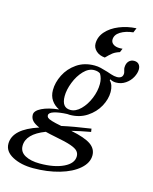

<svg xmlns="http://www.w3.org/2000/svg" viewBox="-253 -823 936 1174"><g transform="rotate(15 214.5 -236.0)"><path d="M541 -492Q541 -468 526.5 -441Q512 -414 485.5 -396Q459 -378 426 -378Q405 -378 388 -388L386 -382Q410 -358 410 -313Q410 -268 385 -222Q360 -176 313 -145Q266 -114 204 -114Q194 -114 189 -115Q139 -113 107.5 -103.5Q76 -94 76 -77Q76 -68 82.5 -62Q89 -56 109.5 -49.5Q130 -43 172 -35Q244 -51 355 -67L358 -47Q286 -34 239 -22Q328 -4 365.5 22Q403 48 403 90Q403 137 358.5 176Q314 215 238 237Q162 259 72 259Q-5 259 -58.5 230.5Q-112 202 -112 153Q-112 60 45 9Q14 -4 0 -19.5Q-14 -35 -14 -57Q-14 -82 26.5 -102Q67 -122 133 -129Q102 -144 84 -170.5Q66 -197 66 -234Q66 -282 90.5 -331Q115 -380 162 -412.5Q209 -445 274 -445Q295 -445 313 -440.5Q331 -436 358 -428Q364 -426 385 -419Q406 -412 423 -412Q440 -412 450 -420Q460 -428 460 -445Q460 -450 456.5 -461.5Q453 -473 453 -479Q453 -506 466.5 -520.5Q480 -535 500 -535Q520 -535 530.5 -523Q541 -511 541 -492ZM334 -344Q334 -379 318 -406Q304 -417 279 -417Q244 -417 213 -384.5Q182 -352 163.5 -304.5Q145 -257 145 -217Q145 -144 200 -144Q234 -144 265 -175Q296 -206 315 -252.5Q334 -299 334 -344ZM158 39Q117 31 90 24Q-25 68 -25 143Q-25 182 11 201.5Q47 221 104 221Q196 221 254 193Q312 165 312 120Q312 101 300 87.5Q288 74 255 62.5Q222 51 158 39ZM450 -702Q402 -697 370 -677Q338 -657 338 -626Q338 -609 353 -598Q368 -587 395 -587Q406 -587 412 -588L402 -564Q376 -556 360 -544Q344 -532 321 -508Q286 -511 265 -530.5Q244 -550 244 -576Q244 -619 274 -653Q304 -687 354 -707.5Q404 -728 462 -731Z"/></g></svg>

Font: Ibarra Real Nova
Style: Italic
Weight: 400
Italic angle: -22°
Designer: Jose Maria Ribagorda & Octavio Pardo
Foundry: Octavio Pardo
Version: Version 1.014